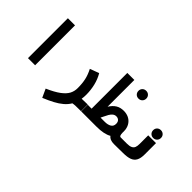

<svg xmlns="http://www.w3.org/2000/svg" viewBox="-33 -1507 2466 2466"><g transform="rotate(45 1200.0 -274.0)"><path d="M368 -725V0H238.5V-725Z M962.5 -180.5Q962.5 -265 948 -329.8Q933.5 -394.5 897.5 -464.5L1021 -511Q1062 -441.5 1081.2 -360.8Q1100.5 -280 1100.5 -196Q1100.5 -154.5 1094.5 -119Q1148.5 -121.5 1201.5 -121.5V0Q1140 0 1107.2 1.2Q1074.5 2.5 1052 7Q1023.5 55.5 977.8 94Q932 132.5 872.2 164.2Q812.5 196 728.5 231L675.5 116Q786 67.5 848.5 21.2Q911 -25 936.8 -73Q962.5 -121 962.5 -180.5Z M1204.5 -119H1275V-768H1402.5V-282Q1437 -337 1481 -364.8Q1525 -392.5 1588.5 -392.5Q1635.5 -392.5 1674.8 -374.5Q1714 -356.5 1740 -320.8Q1766 -285 1773 -233.5V-229Q1774.5 -215.5 1774.5 -200.5L1774 -182Q1775.5 -148 1781.5 -134.8Q1787.5 -121.5 1801.5 -121.5V0Q1761 0 1734.8 -10.8Q1708.5 -21.5 1692.5 -43Q1621 0 1481 0H1204.5ZM1636 -204Q1636 -239 1617.2 -256.8Q1598.5 -274.5 1570 -274.5Q1542.5 -274.5 1521.8 -257.5Q1501 -240.5 1485.8 -214.5Q1470.5 -188.5 1449.5 -143.5L1437.5 -119H1514.5Q1568 -119 1602 -139.2Q1636 -159.5 1636 -204ZM1538.5 -707Q1538.5 -737.5 1558.5 -757.5Q1578.5 -777.5 1609.5 -777.5Q1640 -777.5 1660.2 -757.5Q1680.5 -737.5 1680.5 -707Q1680.5 -676.5 1660.2 -656.2Q1640 -636 1609.5 -636Q1578.5 -636 1558.5 -656.2Q1538.5 -676.5 1538.5 -707Z M1801 -122H1912Q1961 -122 1987 -135Q2013 -148 2022.2 -172Q2031.5 -196 2031.5 -234.5V-391H2173V-185Q2173 -115.5 2151.5 -75.8Q2130 -36 2084.5 -19Q2039 -2 1962.5 -2L1893 -1L1801 0ZM2029.5 -483Q2029.5 -513.5 2049.5 -533.5Q2069.5 -553.5 2100.5 -553.5Q2131 -553.5 2151.2 -533.5Q2171.5 -513.5 2171.5 -483Q2171.5 -452.5 2151.2 -432.2Q2131 -412 2100.5 -412Q2069.5 -412 2049.5 -432.2Q2029.5 -452.5 2029.5 -483Z"/></g></svg>

Font: JuliaMono ExtraBold
Style: Regular
Weight: 800
Monospace: yes
Designer: cormullion
Foundry: corm
Version: Version 0.055; ttfautohint (v1.8.4)